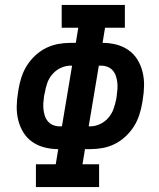

<svg xmlns="http://www.w3.org/2000/svg" viewBox="-20 -755 640 775"><path d="M125 0V-92H205L215 -153Q187 -153 159.5 -160Q132 -167 110 -182.5Q88 -198 74 -221Q60 -244 53.5 -270.5Q47 -297 47.5 -326Q48 -355 53 -383L55 -396Q59 -420 67 -444.5Q75 -469 89 -491Q103 -513 123 -531.5Q143 -550 166.5 -561.5Q190 -573 215 -577.5Q240 -582 265 -582H286L296 -643H229V-735H484V-643H404L394 -582Q423 -582 450 -575Q477 -568 499 -552.5Q521 -537 535 -514Q549 -491 555.5 -464.5Q562 -438 561.5 -409Q561 -380 556 -352L554 -339Q550 -315 542 -290.5Q534 -266 520 -244Q506 -222 486 -203.5Q466 -185 442.5 -173.5Q419 -162 394 -157.5Q369 -153 344 -153H323L313 -92H380V0ZM221 -245H230L271 -490H265Q245 -490 225.5 -481Q206 -472 192 -456Q178 -440 171 -420.5Q164 -401 161 -381L158 -368Q156 -354 155 -340Q154 -326 155.5 -313Q157 -300 161 -287.5Q165 -275 173.5 -265Q182 -255 194.5 -250Q207 -245 221 -245ZM338 -245H344Q364 -245 383.5 -254Q403 -263 417 -279Q431 -295 438 -314.5Q445 -334 449 -354L451 -367Q453 -381 454 -395Q455 -409 453.5 -422Q452 -435 448 -447.5Q444 -460 435.5 -470Q427 -480 414.5 -485Q402 -490 388 -490H379Z"/></svg>

Font: Iosevka Slab Semibold Extended
Style: Italic
Weight: 600
Width: 7
Italic angle: -9°
Monospace: yes
Designer: Belleve Invis
Foundry: Belleve Invis
Version: Version 11.1.0; ttfautohint (v1.8.3)